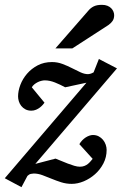

<svg xmlns="http://www.w3.org/2000/svg" viewBox="-36 -752 506 798"><path d="M110.8 -70.8 194.8 -92.8Q205.1 -88.9 218.3 -83.3Q231.4 -77.6 245.4 -72.3Q259.3 -66.9 272.5 -63Q285.6 -59.1 295.9 -59.1Q306.6 -59.1 314.7 -62.3Q322.8 -65.4 328.9 -70.3Q335 -75.2 339.8 -80.8Q344.7 -86.4 349.1 -91.8L293.9 -152.8Q298.8 -161.6 305.7 -168.7Q312.5 -175.8 320.1 -180.7Q327.6 -185.5 335.4 -188.2Q343.3 -190.9 350.1 -190.9Q363.8 -190.9 374.3 -185.3Q384.8 -179.7 392.1 -170.9Q399.4 -162.1 403.3 -150.9Q407.2 -139.6 407.2 -128.9Q407.2 -98.6 393.8 -72.8Q380.4 -46.9 359.1 -28.1Q337.9 -9.3 312.3 1.5Q286.6 12.2 262.2 12.2Q239.3 12.2 218.5 5.6Q197.8 -1 178.5 -9Q159.2 -17.1 140.6 -23.9Q122.1 -30.8 104 -30.8Q100.1 -30.8 92.5 -29.3Q85 -27.8 78.1 -21L53.2 25.9L-16.1 -11.2L323.2 -408.2L234.9 -389.2Q214.4 -400.4 192.4 -409.2Q170.4 -418 149.9 -418Q143.6 -418 135.7 -416Q127.9 -414.1 120.6 -410.4Q113.3 -406.7 106.7 -401.4Q100.1 -396 96.2 -389.2L148.9 -325.2Q147 -322.3 142.1 -316.7Q137.2 -311 130.1 -305.4Q123 -299.8 113.8 -295.9Q104.5 -292 94.2 -292Q80.1 -292 69.6 -297.6Q59.1 -303.2 52.2 -312Q45.4 -320.8 42.2 -331.3Q39.1 -341.8 39.1 -351.1Q39.1 -374 48.6 -399.2Q58.1 -424.3 76.4 -445.6Q94.7 -466.8 120.8 -480.5Q147 -494.1 180.2 -494.1Q202.6 -494.1 223.4 -486.3Q244.1 -478.5 262.7 -469Q281.2 -459.5 298.1 -451.7Q314.9 -443.8 330.1 -443.8Q333 -443.8 338.4 -445.1Q343.8 -446.3 353 -451.2L375 -506.8L450.2 -467.8ZM438.5 -689Q438.5 -674.8 432.1 -665.3Q425.8 -655.8 414.6 -647.9L264.6 -550.8H194.3L330.6 -707Q335.4 -712.9 340.8 -717.3Q346.2 -721.7 352.8 -725.1Q359.4 -728.5 367.9 -730.2Q376.5 -731.9 387.7 -731.9Q400.9 -731.9 410.4 -728Q419.9 -724.1 426 -718Q432.1 -711.9 435.3 -704.1Q438.5 -696.3 438.5 -689Z"/></svg>

Font: Charis SIL Eur
Style: Italic
Weight: 400
Italic angle: -11°
Foundry: SIL International
Version: Version 5.000